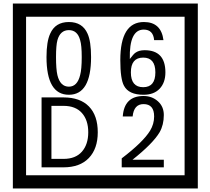

<svg xmlns="http://www.w3.org/2000/svg" viewBox="-20 -980 1195 1090"><path d="M1103 90H53V-960H1103ZM1028 15V-885H128V15ZM497 -656Q497 -442 371 -442Q244 -442 244 -656Q244 -744 265 -789Q294 -855 371 -855Q448 -855 477 -789Q497 -745 497 -656ZM444 -656Q444 -723 435 -752Q420 -809 371 -809Q322 -809 306 -752Q298 -723 298 -656Q298 -587 306 -553Q322 -488 371 -488Q419 -488 435 -554Q444 -587 444 -656ZM919 -569Q919 -511 886.5 -476.5Q854 -442 795 -442Q711 -442 684 -493Q663 -531 663 -639Q663 -855 797 -855Q895 -855 908 -752H855Q850 -812 796 -812Q713 -812 717 -645Q738 -673 748 -680Q768 -695 801 -695Q919 -695 919 -569ZM862 -569Q862 -653 793 -653Q723 -653 723 -569Q723 -485 793 -485Q862 -485 862 -569ZM535 -229Q535 -136 484.5 -83Q434 -30 340 -30H216V-427H340Q435 -427 485 -375.5Q535 -324 535 -229ZM481 -229Q481 -298 445 -338.5Q409 -379 341 -379H272V-78H341Q409 -78 445 -119Q481 -160 481 -229ZM910 -30H671V-81Q792 -173 832 -238Q855 -276 855 -319Q855 -389 795 -389Q740 -389 733 -319H677Q685 -435 795 -435Q843 -435 876.5 -405Q910 -375 910 -327Q910 -271 886 -229Q848 -165 732 -73H910Z"/></svg>

Font: Unicode BMP Fallback SIL
Style: Regular
Weight: 400
Foundry: NRSI, SIL International
Version: Version 5.1 Based on Unicode 5.1